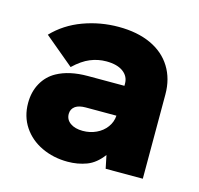

<svg xmlns="http://www.w3.org/2000/svg" viewBox="-82 -591 714 689"><g transform="rotate(15 275.0 -246.5)"><path d="M354 -48.5Q328 -13.5 295.2 -1.2Q262.5 11 225 11Q172 11 128.2 -9.8Q84.5 -30.5 59.2 -68.5Q34 -106.5 34 -156Q34 -198 52 -230.2Q70 -262.5 102 -280Q147.5 -305 216 -305H352V-313Q352 -340 329.8 -356.5Q307.5 -373 267 -373Q236.5 -373 207.8 -361.2Q179 -349.5 148 -320L39 -411Q83.5 -457.5 146.8 -480.8Q210 -504 278 -504Q347.5 -504 398 -480.8Q448.5 -457.5 475.2 -414.2Q502 -371 502 -313V0H364ZM249 -110Q276 -110 299 -120.8Q322 -131.5 336.2 -150.8Q350.5 -170 352 -194H238Q213.5 -194 200 -185Q185 -174.5 185 -156Q185 -135 202.5 -122.5Q220 -110 249 -110Z"/></g></svg>

Font: HK Grotesk Black
Style: Regular
Weight: 900
Designer: Alfredo Marco Pradil
Foundry: Hanken Design Co.
Version: Version 3.001